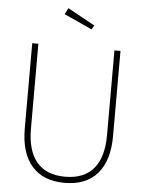

<svg xmlns="http://www.w3.org/2000/svg" viewBox="-63 -1013 809 1077"><g transform="rotate(5 341.5 -474.0)"><path d="M92.8 -270V-750H127.4V-272.9Q127.4 -147.9 181.4 -84Q235.4 -20 341.3 -20Q447.3 -20 501.5 -84Q555.7 -147.9 555.7 -272.9V-750H589.8V-270Q589.8 -132.3 525.9 -58.8Q461.9 14.6 341.3 14.6Q220.7 14.6 156.7 -58.8Q92.8 -132.3 92.8 -270ZM259.8 -928.2 277.8 -963.4 430.7 -879.4 417 -856.4Z"/></g></svg>

Font: Spartan MB ExtLt
Style: Regular
Weight: 200
Designer: Matt Bailey, Mirko Velimirovic
Foundry: Matt Bailey
Version: Version 1.005